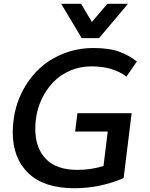

<svg xmlns="http://www.w3.org/2000/svg" viewBox="-20 -976 789 1007"><path d="M408.7 -775.9 300.8 -956.1H405.3L461.9 -860.8L543 -956.1H651.4L499.5 -775.9ZM369.6 11.2Q211.9 11.2 129.4 -67.1Q46.9 -145.5 46.9 -282.7Q46.9 -310.1 50.8 -343.8Q60.5 -422.9 95.2 -492.4Q129.9 -562 183.6 -613.3Q237.3 -664.6 311.5 -694.3Q385.7 -724.1 470.2 -724.1Q554.2 -724.1 606.9 -704.3Q659.7 -684.6 697.8 -653.3L643.1 -574.2Q572.8 -627.9 460 -627.9Q399.9 -627.9 347.7 -605.5Q295.4 -583 258.8 -544.4Q222.2 -505.9 198.5 -455.8Q174.8 -405.8 168 -349.1Q165 -323.7 165 -300.3Q165 -200.2 220.5 -142.6Q275.9 -85 386.2 -85Q458.5 -85 522.9 -105.5L544.9 -286.1H374L386.2 -382.3H670.4L628.4 -42Q504.9 11.2 369.6 11.2Z"/></svg>

Font: Muli
Style: Semi-BoldItalic
Weight: 600
Italic angle: -7°
Designer: Vernon Adams
Foundry: newtypography
Version: Version 2.0; ttfautohint (v1.00rc1.2-2d82) -l 8 -r 50 -G 200